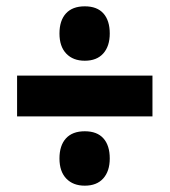

<svg xmlns="http://www.w3.org/2000/svg" viewBox="-20 -707 536 607"><path d="M248 -515Q211 -515 189.5 -537.5Q168 -560 168 -601Q168 -642 188.5 -664.5Q209 -687 248 -687Q287 -687 307 -664.5Q327 -642 327 -601Q327 -561 306.5 -538Q286 -515 248 -515ZM34 -339V-468H462V-339ZM248 -120Q211 -120 189.5 -142.5Q168 -165 168 -206Q168 -247 188.5 -269.5Q209 -292 248 -292Q287 -292 307 -269.5Q327 -247 327 -206Q327 -166 306.5 -143Q286 -120 248 -120Z"/></svg>

Font: Noto Sans Tamil UI ExtraCondensed Black
Style: Regular
Weight: 900
Width: 2
Designer: Jelle Bosma - Monotype Design Team
Foundry: Monotype Imaging Inc.
Version: Version 2.004; ttfautohint (v1.8.4.7-5d5b)